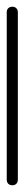

<svg xmlns="http://www.w3.org/2000/svg" viewBox="-20 -550 73 570"><path d="M0 -17H33V-514H0ZM17 -33Q9 -33 4.5 -28.5Q0 -24 0 -17Q0 -9 4.5 -4.5Q9 0 17 0Q24 0 28.5 -4.5Q33 -9 33 -17Q33 -24 28.5 -28.5Q24 -33 17 -33ZM17 -530Q9 -530 4.5 -525.5Q0 -521 0 -514Q0 -506 4.5 -501.5Q9 -497 17 -497Q24 -497 28.5 -501.5Q33 -506 33 -514Q33 -521 28.5 -525.5Q24 -530 17 -530Z"/></svg>

Font: Wavefont Light
Style: Regular
Weight: 300
Version: Version 3.004;gftools[0.9.33]